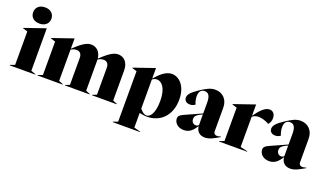

<svg xmlns="http://www.w3.org/2000/svg" viewBox="-81 -1325 3632 2116"><g transform="rotate(20 1735.5 -267.0)"><path d="M13 0H313V-5L258 -25V-523H257L13 -439V-434L68 -417V-25L13 -5ZM56 -638C56 -583 96 -544 163 -544C229 -544 270 -583 270 -638C270 -695 229 -734 163 -734C96 -734 56 -695 56 -638Z M339 0H634V-5L584 -25V-391C600 -402 623 -412 649 -412C686 -412 711 -389 711 -340V-25L661 -5V0H951V-5L901 -25V-377V-391C920 -403 942 -412 966 -412C1003 -412 1028 -389 1028 -340V-25L978 -5V0H1268V-5L1218 -25V-377C1218 -474 1164 -523 1096 -523C1033 -523 968 -464 900 -402C891 -483 841 -523 779 -523C715 -523 649 -462 584 -402V-523H583L339 -439V-434L394 -417V-25L339 -5Z M1294 200H1614V195L1539 175V3C1564 9 1592 15 1628 15C1779 15 1899 -92 1899 -284C1899 -446 1810 -523 1728 -523C1652 -523 1589 -457 1539 -400V-523H1538L1294 -439V-434L1349 -417V175L1294 195ZM1539 -48V-388C1549 -397 1567 -409 1592 -409C1646 -409 1707 -354 1707 -198C1707 -54 1660 4 1619 4C1588 4 1562 -19 1539 -48Z M2058 15C2128 15 2165 -29 2200 -83C2204 -27 2241 13 2305 13C2361 13 2411 -19 2470 -52V-59C2454 -54 2443 -50 2426 -50C2400 -50 2385 -66 2385 -87V-366C2385 -463 2322 -523 2236 -523C2184 -523 2139 -501 2064 -451C1986 -399 1959 -366 1959 -330C1959 -295 1986 -273 2026 -273C2058 -273 2078 -287 2086 -294C2074 -320 2066 -355 2066 -387C2066 -450 2099 -468 2132 -468C2171 -468 2199 -443 2199 -359V-231L2003 -143C1959 -123 1944 -108 1944 -80C1944 -33 1985 15 2058 15ZM2114 -136C2114 -166 2130 -185 2166 -203L2199 -219V-96C2193 -87 2183 -80 2165 -80C2135 -80 2114 -104 2114 -136Z M2468 0H2798V-5L2713 -25V-378C2728 -392 2752 -405 2787 -405C2827 -405 2877 -388 2911 -368C2925 -382 2940 -408 2940 -444C2940 -493 2912 -523 2873 -523C2819 -523 2767 -466 2713 -391V-523H2712L2468 -439V-434L2523 -417V-25L2468 -5Z M3059 15C3129 15 3166 -29 3201 -83C3205 -27 3242 13 3306 13C3362 13 3412 -19 3471 -52V-59C3455 -54 3444 -50 3427 -50C3401 -50 3386 -66 3386 -87V-366C3386 -463 3323 -523 3237 -523C3185 -523 3140 -501 3065 -451C2987 -399 2960 -366 2960 -330C2960 -295 2987 -273 3027 -273C3059 -273 3079 -287 3087 -294C3075 -320 3067 -355 3067 -387C3067 -450 3100 -468 3133 -468C3172 -468 3200 -443 3200 -359V-231L3004 -143C2960 -123 2945 -108 2945 -80C2945 -33 2986 15 3059 15ZM3115 -136C3115 -166 3131 -185 3167 -203L3200 -219V-96C3194 -87 3184 -80 3166 -80C3136 -80 3115 -104 3115 -136Z"/></g></svg>

Font: Nyght Serif Dark
Style: Regular
Weight: 800
Designer: Maksym Kobuzan
Version: Version 0.410;Glyphs 3.1.2 (3151)